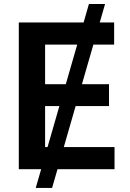

<svg xmlns="http://www.w3.org/2000/svg" viewBox="-20 -839 645 952"><path d="M157.2 92.8 184.1 0H73.2V-727.5H394.5L420.9 -819.3H501L474.6 -727.5H545.9V-617.7H442.9L386.2 -421.4H520.5V-313H355L296.4 -109.9H547.9V0H265.1L238.3 92.8ZM306.2 -421.4 362.8 -617.7H203.6V-421.4ZM215.8 -109.9 274.4 -313H203.6V-109.9Z"/></svg>

Font: Inter-SemiBold
Style: Regular
Weight: 600
Designer: Rasmus Andersson
Foundry: rsms
Version: Version 4.000;git-a52131595